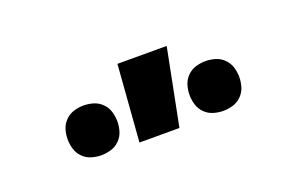

<svg xmlns="http://www.w3.org/2000/svg" viewBox="-37 -863 575 370"><g transform="rotate(-20 250.0 -678.5)"><path d="M375 -602Q365 -602 355 -605Q345 -608 337.5 -615.5Q330 -623 327 -633Q324 -643 324 -653Q324 -663 327 -673Q330 -683 337.5 -690.5Q345 -698 355 -701Q365 -704 375 -704Q385 -704 395 -701Q405 -698 412.5 -690.5Q420 -683 423 -673Q426 -663 426 -653Q426 -643 423 -633Q420 -623 412.5 -615.5Q405 -608 395 -605Q385 -602 375 -602ZM125 -602Q115 -602 105 -605Q95 -608 87.5 -615.5Q80 -623 77 -633Q74 -643 74 -653Q74 -663 77 -673Q80 -683 87.5 -690.5Q95 -698 105 -701Q115 -704 125 -704Q135 -704 145 -701Q155 -698 162.5 -690.5Q170 -683 173 -673Q176 -663 176 -653Q176 -643 173 -633Q170 -623 162.5 -615.5Q155 -608 145 -605Q135 -602 125 -602ZM202 -600 214 -757H315L284 -600Z"/></g></svg>

Font: Moesevka
Style: Bold
Weight: 700
Monospace: yes
Designer: Belleve Invis
Foundry: Belleve Invis
Version: Version 32.5.0; ttfautohint (v1.8.4)